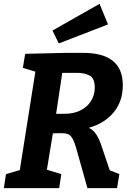

<svg xmlns="http://www.w3.org/2000/svg" viewBox="-21 -979 690 999"><path d="M550 -93 600 -73 588 0H434L378 -199Q366 -242 355.5 -259.5Q345 -277 330 -282Q315 -287 283 -286L254 -285L223 -96L298 -73L287 0H-1L10 -73L82 -94L163 -606L98 -626L110 -699L326 -704H411Q618 -704 618 -536Q618 -452 570.5 -394.5Q523 -337 441 -314Q464 -303 478.5 -281.5Q493 -260 504 -229ZM317 -387Q364 -387 399.5 -405.5Q435 -424 453.5 -455Q472 -486 472 -523Q472 -573 444.5 -586.5Q417 -600 380 -600H303L271 -387ZM541 -852 285 -753 252 -820 497 -959Z"/></svg>

Font: Bitter Pro
Style: Bold Italic
Weight: 700
Italic angle: -9°
Designer: Sol Matas, and Bitter project Authors
Foundry: Sol Matas
Version: Version 1.010